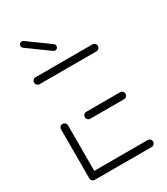

<svg xmlns="http://www.w3.org/2000/svg" viewBox="-172 -763 731 840"><g transform="rotate(-30 193.0 -343.0)"><path d="M35.2 -18.1V-265.2Q35.2 -272.6 40.4 -277.8Q45.6 -283 52.6 -283Q60 -283 65.2 -277.8Q70.4 -272.6 70.4 -265.2V-18.1ZM357.4 -17.8Q357.4 -10.4 352 -5.2Q346.7 0 339.6 -0.4H52.6Q45.6 -0.4 40.4 -5.6Q35.2 -10.7 35.2 -17.8Q35.2 -25.2 40.4 -30.4Q45.6 -35.6 52.6 -35.6H339.6Q347 -35.6 352.2 -30.4Q357.4 -25.2 357.4 -17.8ZM151.9 -259.3Q151.9 -266.7 157.2 -271.9Q162.6 -277 169.6 -277H339.6Q347 -277 352.2 -271.9Q357.4 -266.7 357.4 -259.3Q357.4 -252.2 352.2 -247Q347 -241.9 339.6 -241.9H169.6Q162.2 -241.9 157 -247Q151.9 -252.2 151.9 -259.3ZM35.2 -501.1Q35.2 -508.5 40.4 -513.7Q45.6 -518.9 52.6 -518.9H339.6Q347 -518.9 352.2 -513.7Q357.4 -508.5 357.4 -501.1Q357.4 -494.1 352.2 -488.9Q347 -483.7 339.6 -483.7H52.6Q45.6 -483.7 40.4 -488.9Q35.2 -494.1 35.2 -501.1ZM63.7 -670Q63.7 -676.3 68 -680.6Q72.2 -684.8 78.5 -684.8Q83.3 -684.8 87.4 -681.9L194.8 -603.7Q200.7 -599.6 200.7 -591.9Q200.7 -585.9 196.5 -581.5Q192.2 -577 185.9 -577Q181.1 -577 177 -580L69.6 -658.1Q63.7 -662.2 63.7 -670Z"/></g></svg>

Font: 26F Galaxy Sans Light
Style: Regular
Weight: 300
Designer: C₂₉H₂₅N₃O₅
Version: Version 1.100